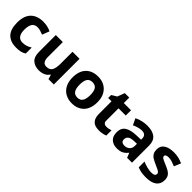

<svg xmlns="http://www.w3.org/2000/svg" viewBox="221 -1767 2883 2883"><g transform="rotate(45 1662.5 -326.0)"><path d="M300 10Q178 10 111.5 -57.5Q45 -125 45 -270Q45 -370 79 -433Q113 -496 173.5 -526Q234 -556 313 -556Q369 -556 410.5 -545Q452 -534 483 -519L439 -404Q404 -418 373.5 -427Q343 -436 313 -436Q197 -436 197 -271Q197 -189 227.5 -150Q258 -111 313 -111Q360 -111 396 -123.5Q432 -136 466 -158V-31Q432 -9 394.5 0.5Q357 10 300 10Z M1093 -546V0H979L959 -70H951Q925 -28 879.5 -9Q834 10 783 10Q695 10 642 -37.5Q589 -85 589 -190V-546H738V-227Q738 -169 759 -139Q780 -109 826 -109Q894 -109 919 -155.5Q944 -202 944 -289V-546Z M1745 -274Q1745 -138 1673.5 -64Q1602 10 1479 10Q1403 10 1343.5 -23Q1284 -56 1250 -119.5Q1216 -183 1216 -274Q1216 -410 1287 -483Q1358 -556 1482 -556Q1559 -556 1618 -523Q1677 -490 1711 -427.5Q1745 -365 1745 -274ZM1368 -274Q1368 -193 1394.5 -151.5Q1421 -110 1481 -110Q1540 -110 1566.5 -151.5Q1593 -193 1593 -274Q1593 -355 1566.5 -395.5Q1540 -436 1480 -436Q1421 -436 1394.5 -395.5Q1368 -355 1368 -274Z M2098 -109Q2123 -109 2146 -114Q2169 -119 2192 -126V-15Q2168 -5 2132.5 2.5Q2097 10 2055 10Q2006 10 1967.5 -6Q1929 -22 1906.5 -61.5Q1884 -101 1884 -171V-434H1813V-497L1895 -547L1938 -662H2033V-546H2186V-434H2033V-171Q2033 -140 2051 -124.5Q2069 -109 2098 -109Z M2526 -557Q2636 -557 2694.5 -509.5Q2753 -462 2753 -364V0H2649L2620 -74H2616Q2581 -30 2542 -10Q2503 10 2435 10Q2362 10 2314 -32.5Q2266 -75 2266 -163Q2266 -250 2327 -291.5Q2388 -333 2510 -337L2605 -340V-364Q2605 -407 2582.5 -427Q2560 -447 2520 -447Q2480 -447 2442 -435.5Q2404 -424 2366 -407L2317 -508Q2361 -531 2414.5 -544Q2468 -557 2526 -557ZM2547 -251Q2475 -249 2447 -225Q2419 -201 2419 -162Q2419 -128 2439 -113.5Q2459 -99 2491 -99Q2539 -99 2572 -127.5Q2605 -156 2605 -208V-253Z M3287 -162Q3287 -79 3228.5 -34.5Q3170 10 3054 10Q2997 10 2956 2.5Q2915 -5 2874 -22V-145Q2918 -125 2969 -112Q3020 -99 3059 -99Q3103 -99 3121.5 -112Q3140 -125 3140 -146Q3140 -160 3132.5 -171Q3125 -182 3100 -196Q3075 -210 3022 -232Q2971 -254 2938 -275.5Q2905 -297 2889 -327.5Q2873 -358 2873 -404Q2873 -480 2932 -518Q2991 -556 3089 -556Q3140 -556 3186 -546Q3232 -536 3281 -513L3236 -406Q3196 -423 3160 -434.5Q3124 -446 3087 -446Q3021 -446 3021 -410Q3021 -397 3029.5 -386.5Q3038 -376 3062.5 -364Q3087 -352 3135 -332Q3182 -313 3216 -292.5Q3250 -272 3268.5 -241.5Q3287 -211 3287 -162Z"/></g></svg>

Font: Noto Sans Sinhala
Style: Bold
Weight: 700
Designer: Jelle Bosma - Monotype Design Team
Foundry: Monotype Imaging Inc.
Version: Version 2.006; ttfautohint (v1.8.4.7-5d5b)